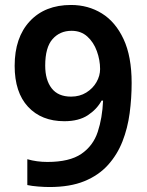

<svg xmlns="http://www.w3.org/2000/svg" viewBox="-20 -743 591 773"><path d="M179 10Q160 10 134 8Q108 6 90 2V-102Q128 -91 171 -91Q260 -91 307.5 -123.5Q355 -156 373.5 -212Q392 -268 395 -338H389Q370 -303 333.5 -279Q297 -255 239 -255Q147 -255 93 -313Q39 -371 39 -478Q39 -592 100 -657.5Q161 -723 266 -723Q335 -723 390 -689Q445 -655 477.5 -585.5Q510 -516 510 -409Q510 -348 502 -287.5Q494 -227 473 -173.5Q452 -120 414.5 -78.5Q377 -37 319.5 -13.5Q262 10 179 10ZM266 -354Q301 -354 327.5 -370.5Q354 -387 368.5 -412.5Q383 -438 383 -465Q383 -501 370 -537Q357 -573 331.5 -596Q306 -619 268 -619Q221 -619 191.5 -585.5Q162 -552 162 -479Q162 -421 188 -387.5Q214 -354 266 -354Z"/></svg>

Font: Noto Sans Devanagari UI SemiBold
Style: Regular
Weight: 600
Designer: Jelle Bosma - Monotype Design Team
Foundry: Monotype Imaging Inc.
Version: Version 2.003; ttfautohint (v1.8.4.7-5d5b)